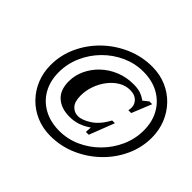

<svg xmlns="http://www.w3.org/2000/svg" viewBox="-175 -1002 1242 1242"><g transform="rotate(45 446.0 -381.0)"><path d="M420.5 11Q350 11 290.8 -14.2Q231.5 -39.5 188 -84.2Q144.5 -129 120.5 -188Q96.5 -247 96.5 -315Q96.5 -407 134.8 -489.5Q173 -572 239.2 -635.8Q305.5 -699.5 390.5 -736.2Q475.5 -773 569 -773Q639.5 -773 698.5 -747.8Q757.5 -722.5 801 -677.5Q844.5 -632.5 868.5 -573Q892.5 -513.5 892.5 -445.5Q892.5 -354 854.2 -271.8Q816 -189.5 749.5 -125.8Q683 -62 598.2 -25.5Q513.5 11 420.5 11ZM438 -53Q513.5 -53 582.5 -84.2Q651.5 -115.5 705.5 -169.8Q759.5 -224 791 -294.2Q822.5 -364.5 822.5 -442Q822.5 -521.5 788.5 -581.8Q754.5 -642 693.5 -675.8Q632.5 -709.5 551 -709.5Q475.5 -709.5 406.2 -678.2Q337 -647 283 -592.5Q229 -538 197.8 -467.5Q166.5 -397 166.5 -319Q166.5 -240 200.2 -180Q234 -120 295.2 -86.5Q356.5 -53 438 -53ZM419.5 -164.5Q344 -164.5 299 -204.5Q254 -244.5 254 -323.5Q254 -379 278 -430Q302 -481 344.2 -521Q386.5 -561 442.8 -584Q499 -607 563.5 -607Q602 -607 627.2 -598.8Q652.5 -590.5 679 -571.5L715 -600.5H740.5L685 -464H659Q669.5 -508.5 645.2 -536.8Q621 -565 575 -565Q533.5 -565 497 -543Q460.5 -521 432.8 -484.5Q405 -448 389.2 -403.2Q373.5 -358.5 373.5 -313Q373.5 -257 397.2 -231.5Q421 -206 454.5 -206Q493 -206 543.5 -239Q594 -272 632 -343H657L590 -170.5H564L566.5 -213Q532 -189 496.8 -176.8Q461.5 -164.5 419.5 -164.5Z"/></g></svg>

Font: Libre Caslon Text Bold
Style: Italic
Weight: 700
Italic angle: -22.583°
Designer: Pablo Impallari, Rodrigo Fuenzalida, Katja Schimmel
Foundry: Pablo Impallari, Rodrigo Fuenzalida
Version: Version 2.000